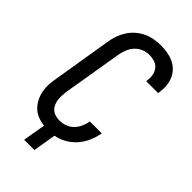

<svg xmlns="http://www.w3.org/2000/svg" viewBox="-265 -819 1031 1031"><g transform="rotate(45 250.0 -304.0)"><path d="M222 135H144L166 6Q140 3 117 -6Q94 -15 77 -31.5Q60 -48 48.5 -69.5Q37 -91 32 -115.5Q27 -140 28 -165.5Q29 -191 34 -217L90 -559Q94 -584 103 -608.5Q112 -633 126.5 -655Q141 -677 161.5 -694.5Q182 -712 205.5 -723Q229 -734 254.5 -738.5Q280 -743 305 -743Q330 -743 354.5 -739Q379 -735 401 -725Q423 -715 440 -698Q457 -681 466.5 -659Q476 -637 478.5 -612Q481 -587 477 -561L475 -551H385L386 -557Q389 -578 385.5 -598.5Q382 -619 370 -634.5Q358 -650 338.5 -656.5Q319 -663 297 -663Q276 -663 254 -654.5Q232 -646 216 -628.5Q200 -611 191.5 -589.5Q183 -568 179 -546L122 -204Q120 -188 119.5 -172Q119 -156 121.5 -141Q124 -126 130.5 -112.5Q137 -99 148.5 -89.5Q160 -80 175 -76Q190 -72 206 -72Q227 -72 248 -79.5Q269 -87 285.5 -103.5Q302 -120 311 -140.5Q320 -161 324 -182V-184H414V-181Q408 -149 394.5 -118Q381 -87 359 -61.5Q337 -36 306.5 -18.5Q276 -1 244 4Z"/></g></svg>

Font: Iosevka Term Curly Md Obl
Style: Regular
Weight: 500
Italic angle: -9°
Designer: Belleve Invis
Foundry: Belleve Invis
Version: Version 32.3.0